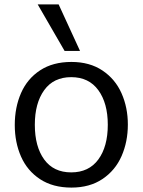

<svg xmlns="http://www.w3.org/2000/svg" viewBox="-20 -833 647 871"><path d="M47 0ZM47 -266Q47 -346 75.5 -411Q104 -476 162 -514Q220 -552 304 -552Q387 -552 445 -513Q503 -474 531.5 -409.5Q560 -345 560 -268Q560 -190 531.5 -125Q503 -60 445 -21Q387 18 304 18Q220 18 162 -20Q104 -58 75.5 -122.5Q47 -187 47 -266ZM469 -267Q469 -365 426 -424Q383 -483 303 -483Q223 -483 180.5 -424Q138 -365 138 -267Q138 -168 180.5 -109.5Q223 -51 303 -51Q383 -51 426 -109.5Q469 -168 469 -267ZM151 -813H246L343 -602H273Z"/></svg>

Font: Martel Sans
Style: Regular
Weight: 400
Designer: Dan Reynolds and Mathieu Réguer
Foundry: Dan Reynolds and Mathieu Réguer
Version: Version 1.002; ttfautohint (v1.1) -l 5 -r 5 -G 72 -x 0 -D la